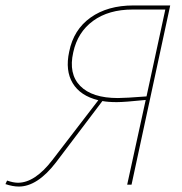

<svg xmlns="http://www.w3.org/2000/svg" viewBox="-39 -678 667 705"><path d="M451 -658H586L444 0H428L496 -311Q418 -303 390 -303Q358 -303 337 -307L166 -81Q98 7 30 7Q8 7 -19 -2L-13 -15Q10 -7 27 -7Q89 -7 153 -90L322 -310Q256 -326 228 -372.5Q200 -419 215 -488Q231 -569 293.5 -613.5Q356 -658 451 -658ZM394 -318Q421 -318 499 -324L568 -643H448Q360 -643 303 -601.5Q246 -560 230 -486Q212 -407 255.5 -362.5Q299 -318 394 -318Z"/></svg>

Font: EauTestText Thin
Style: Italic
Weight: 250
Italic angle: -12°
Designer: Christian Thalmann (Catharsis Fonts)
Version: Version 0.001;PS 000.001;hotconv 1.0.88;makeotf.lib2.5.64775